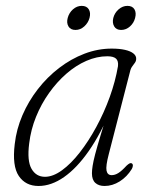

<svg xmlns="http://www.w3.org/2000/svg" viewBox="-20 -610 506 638"><path d="M341.5 -98Q331 -58 334 -43Q337 -28 351 -28Q362 -28 373.2 -35Q384.5 -42 400.5 -59.5Q406.5 -65 410.5 -67Q414.5 -69 418 -67Q421.5 -65 421.5 -60Q421.5 -55 418 -48.5Q402 -22.5 377.8 -7.2Q353.5 8 327.5 8Q308 8 296.8 -2.2Q285.5 -12.5 285.5 -34Q285.5 -44.5 287.8 -59Q290 -73.5 296.2 -97.5Q302.5 -121.5 313.8 -159Q325 -196.5 342.5 -253L349 -248Q315 -165.5 275.2 -108.5Q235.5 -51.5 193 -21.8Q150.5 8 108 8Q65 8 42.5 -25.2Q20 -58.5 29 -131.5Q34.5 -180.5 54.5 -227Q74.5 -273.5 105.8 -313.8Q137 -354 176.5 -384.2Q216 -414.5 260.5 -431.5Q305 -448.5 351 -448.5Q377.5 -448.5 395.8 -444.2Q414 -440 423.5 -432.2Q433 -424.5 432.5 -414.5Q432.5 -407.5 428.5 -401.8Q424.5 -396 420 -390.2Q415.5 -384.5 413.5 -377.5ZM77 -133.5Q69.5 -75.5 84.8 -49Q100 -22.5 129.5 -22.5Q156 -22.5 186 -44.2Q216 -66 245.2 -103.5Q274.5 -141 300.2 -188.5Q326 -236 344.8 -288Q363.5 -340 372 -390Q374 -407.5 365.5 -415.2Q357 -423 336.5 -423Q302 -423 267 -407.8Q232 -392.5 200.5 -365Q169 -337.5 143 -301Q117 -264.5 99.8 -222Q82.5 -179.5 77 -133.5ZM231 -510.5Q214.5 -510.5 207.5 -522.2Q200.5 -534 205 -550.5Q209.5 -567.5 222.5 -579Q235.5 -590.5 251.5 -590.5Q268 -590.5 275 -579Q282 -567.5 277.5 -550.5Q273 -534 260 -522.2Q247 -510.5 231 -510.5ZM382.5 -510.5Q366.5 -510.5 359.5 -522.2Q352.5 -534 356.5 -550.5Q361 -567.5 374.2 -579Q387.5 -590.5 403.5 -590.5Q420 -590.5 426.8 -579Q433.5 -567.5 429 -550.5Q425 -534 412 -522.2Q399 -510.5 382.5 -510.5Z"/></svg>

Font: Fraunces 72pt Soft Wonky ExtraLight
Style: Italic
Weight: 250
Italic angle: -16°
Version: Version 1.000;[b76b70a41]